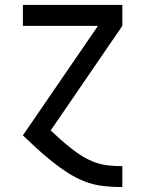

<svg xmlns="http://www.w3.org/2000/svg" viewBox="-20 -550 590 780"><path d="M476 210Q437 210 398 205.5Q359 201 322.5 186.5Q286 172 253 150.5Q220 129 189.5 104.5Q159 80 130 53.5Q101 27 73 0L378 -445H73V-530H477V-445L186 -20Q206 -1 227 17.5Q248 36 270 53.5Q292 71 316 85.5Q340 100 366 109.5Q392 119 420 122Q448 125 476 125H477V210Z"/></svg>

Font: Lode Dark
Style: Bold
Weight: 700
Monospace: yes
Designer: Belleve Invis
Foundry: Belleve Invis
Version: Version 29.2.0; ttfautohint (v1.8.3)